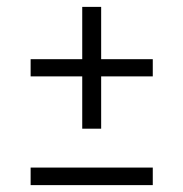

<svg xmlns="http://www.w3.org/2000/svg" viewBox="-20 -538 533 558"><path d="M69 -51H424V0H69ZM274 -366H424V-316H274V-164H219V-316H69V-366H219V-518H274Z"/></svg>

Font: Fira Sans Light
Style: Regular
Weight: 300
Designer: bBox Type GmbH & Carrois Corporate GbR & Edenspiekermann AG
Foundry: bBox Type GmbH & Carrois Corporate GbR & Edenspiekermann AG
Version: Version 4.301